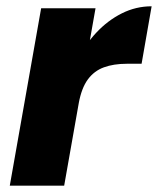

<svg xmlns="http://www.w3.org/2000/svg" viewBox="-20 -584 497 604"><path d="M227.6 -258.8 188.3 -290.5Q197.8 -343.9 222.2 -393.2Q246.7 -442.4 282.7 -481Q318.7 -519.6 363.1 -541.9Q407.5 -564.2 457 -564.2L425.4 -383.4H378.5Q337.5 -383.4 306.9 -372.2Q276.3 -361.1 256.4 -334.2Q236.5 -307.3 227.6 -258.8ZM10.8 0 109.4 -557.9H280.5L181.9 0Z"/></svg>

Font: Poppins Variable
Style: Italic
Weight: 100
Italic angle: -10°
Designer: Jonny Pinhorn
Foundry: Indian Type Foundry
Version: Version 6.000